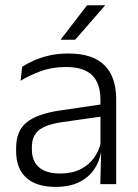

<svg xmlns="http://www.w3.org/2000/svg" viewBox="-20 -702 526 732"><path d="M362.5 0 365.5 -121.5 363 -131V-288.5V-321Q363 -384 331.2 -415.2Q299.5 -446.5 231.5 -446.5Q178.5 -446.5 135 -430.5Q91.5 -414.5 58.5 -394L64.5 -447.5Q82.5 -459 108 -470.8Q133.5 -482.5 166.8 -490.2Q200 -498 240 -498Q289 -498 323.8 -486Q358.5 -474 380.5 -451Q402.5 -428 412.8 -395.5Q423 -363 423 -322.5V0ZM191.5 10.5Q119 10.5 80.2 -24.5Q41.5 -59.5 41.5 -125V-138Q41.5 -202.5 81.2 -235.2Q121 -268 210 -281L373 -305L376 -259L217.5 -236.5Q155.5 -227.5 128.5 -205.8Q101.5 -184 101.5 -141.5V-132.5Q101.5 -87.5 129 -64Q156.5 -40.5 209.5 -40.5Q255 -40.5 287.2 -57Q319.5 -73.5 339.2 -101.2Q359 -129 365.5 -163.5L377.5 -120.5H365Q359 -86 338.8 -56Q318.5 -26 282.2 -7.8Q246 10.5 191.5 10.5ZM312 -682H380.5V-681L266.5 -550.5H212V-552Z"/></svg>

Font: Anek Gujarati Medium Light
Style: Regular
Weight: 300
Version: Version 1.003